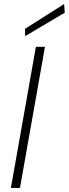

<svg xmlns="http://www.w3.org/2000/svg" viewBox="-20 -932 341 952"><path d="M34 0 158 -700H203L79 0ZM105 -753 104 -789 298 -912 301 -869Z"/></svg>

Font: DM Sans ExtraLight
Style: Italic
Weight: 250
Italic angle: -10°
Designer: Colophon Foundry, Jonny Pinhorn
Foundry: Colophon Foundry
Version: Version 4.004;gftools[0.9.30]